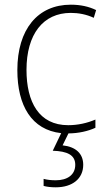

<svg xmlns="http://www.w3.org/2000/svg" viewBox="-20 -559 457 819"><path d="M335 144C335 96 303 67 247 61L272 10C315 10 357 0 387 -14V-49C352 -34 312 -25 271 -25C146 -25 93 -124 93 -261C93 -413 164 -504 282 -504C314 -504 348 -498 380 -483L390 -516C359 -531 324 -539 282 -539C141 -539 54 -434 54 -260C54 -108 115 -5 241 9L205 84C267 86 301 102 301 144C301 187 267 210 218 210C198 210 181 208 166 204V234C180 238 198 240 218 240C289 240 335 203 335 144Z"/></svg>

Font: Noto Sans Lao SemiCondensed ExtraLight
Style: Regular
Weight: 200
Width: 4
Designer: Monotype Design Team
Foundry: Monotype Imaging Inc.
Version: Version 2.003